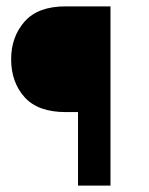

<svg xmlns="http://www.w3.org/2000/svg" viewBox="-20 -583 467 603"><path d="M327 -563V0H225V-231H186Q99 -231 57 -278Q15 -325 15 -397Q15 -467 57 -515Q99 -563 186 -563Z"/></svg>

Font: Arya
Style: Regular
Weight: 400
Designer: Eduardo Rodriguez Tunni, Modular Infotech
Foundry: Eduardo Rodriguez Tunni, Modular Infotech
Version: Version 1.002